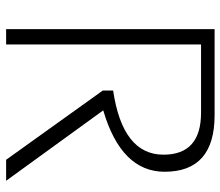

<svg xmlns="http://www.w3.org/2000/svg" viewBox="-68 -670 738 643"><g transform="rotate(90 301.5 -349.0)"><path d="M78.1 0V-698.2H366.2Q555.7 -698.2 555.7 -530.8Q555.7 -385.7 350.1 -325.2L585.9 0H515.6L283.7 -323.7V-358.4Q498.5 -390.1 498.5 -526.9Q498.5 -652.8 357.9 -652.8H129.4V0Z"/></g></svg>

Font: Sansation Light
Style: Light
Weight: 300
Designer: Bernd Montag
Version: Version 1.301